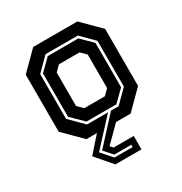

<svg xmlns="http://www.w3.org/2000/svg" viewBox="-169 -665 923 974"><g transform="rotate(-30 292.5 -178.0)"><path d="M422 -540 525 -437V-103L422 0H336.5L246.5 90L261.5 106H379V184.5H226.5L145 90L224.5 0H163L60 -103V-437L163 -540ZM203 -63H326L185 90L240 152H346V138.5H246.5L203 90L343.5 -63H388L461 -136V-404L388 -477H199L125 -403V-141ZM208 -77 139 -145V-399L204 -463H383L447 -400V-140L383 -77ZM232 -141.5H353L383.5 -172V-368L353 -398.5H232L201.5 -368V-172Z"/></g></svg>

Font: Tourney Expanded Regular
Style: Bold
Weight: 700
Width: 7
Designer: Tyler Finck
Foundry: Etcetera Type Co
Version: Version 1.010; ttfautohint (v1.8.3)